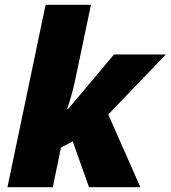

<svg xmlns="http://www.w3.org/2000/svg" viewBox="-20 -780 711 800"><path d="M11 0H200L234 -165L283 -191L351 0H565L431 -303L671 -553H455L264 -326H260C268 -348 283 -400 291 -436L359 -760H170Z"/></svg>

Font: Noto Sans Black
Style: Italic
Weight: 900
Italic angle: -12°
Designer: Monotype Design Team
Foundry: Monotype Imaging Inc.
Version: Version 2.013